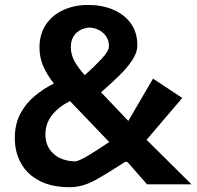

<svg xmlns="http://www.w3.org/2000/svg" viewBox="-20 -747 798 778"><path d="M263 11.5Q188.5 11.5 139 -14.8Q89.5 -41 64.8 -86Q40 -131 40 -187Q40 -243.5 62.2 -285.8Q84.5 -328 120.5 -358Q156.5 -388 198.5 -408.5Q171 -443 155.5 -478.2Q140 -513.5 140 -554Q140 -609.5 166.5 -648.2Q193 -687 237.8 -707Q282.5 -727 337 -727Q393 -727 438.2 -708Q483.5 -689 510 -652.5Q536.5 -616 536.5 -563.5Q536.5 -534 515.5 -502.5Q494.5 -471 461 -438.5Q427.5 -406 389.5 -373L500 -257Q525.5 -300.5 550 -342.8Q574.5 -385 600 -428.5L718.5 -350Q681.5 -306.5 646 -265Q610.5 -223.5 574 -180.5Q619.5 -135.5 665 -90.2Q710.5 -45 756 0H576Q556 -22.5 536.2 -45.2Q516.5 -68 496 -91H487Q416.5 -45 365.2 -16.8Q314 11.5 263 11.5ZM267 -555.5Q267 -528 280.5 -501.8Q294 -475.5 323.5 -442.5Q361 -475.5 391.2 -508Q421.5 -540.5 421.5 -560Q421.5 -592 399 -612.5Q376.5 -633 343.5 -635.5Q308.5 -633 287.8 -612Q267 -591 267 -555.5ZM164 -202Q164 -154.5 196 -124.8Q228 -95 283 -93Q297.5 -93 335 -115.2Q372.5 -137.5 422.5 -171.5L263.5 -337.5Q218 -314.5 191 -280.8Q164 -247 164 -202Z"/></svg>

Font: Commissioner Loud SemiBold
Style: Regular
Weight: 600
Designer: Kostas Bartsokas
Foundry: Kostas Bartsokas
Version: Version 1.000; ttfautohint (v1.8.3)